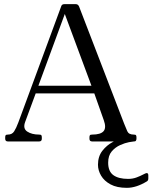

<svg xmlns="http://www.w3.org/2000/svg" viewBox="-20 -680 733 923"><path d="M577 -85Q585 -65 592 -49Q599 -33 623 -33Q632 -33 634 -29.5Q636 -26 636 -20V-13Q636 0 623 0H423Q410 0 410 -13V-20Q410 -26 412 -29.5Q414 -33 423 -33Q464 -33 478 -49.5Q492 -66 479 -102L427 -249L453 -231H136L159 -251L101 -94Q89 -62 111 -47.5Q133 -33 168 -33Q177 -33 179 -29.5Q181 -26 181 -20V-13Q181 0 168 0H18Q5 0 5 -13V-20Q5 -26 7 -29.5Q9 -33 18 -33Q38 -33 48 -48.5Q58 -64 68 -91L274 -649Q277 -660 289 -660H345Q355 -660 360 -649ZM162 -261 163 -268H425L424 -256L284 -633H299ZM630 -16Q631 -14 632.5 -11Q634 -8 634 -6Q634 0 623 0Q619 0 600 3.5Q581 7 557.5 17.5Q534 28 517 48Q500 68 500 102Q500 144 525 162Q550 180 596 180Q618 180 636.5 173Q655 166 668 159Q681 152 685 152Q693 152 693 163V178Q693 188 686 192Q635 223 590 223Q542 223 511.5 206.5Q481 190 466 164.5Q451 139 451 112Q451 72 472 45Q493 18 522.5 2.5Q552 -13 578 -19.5Q604 -26 614 -26Q625 -26 629 -18Z"/></svg>

Font: Young Serif Light
Style: Regular
Weight: 300
Designer: Bastien Sozeau
Foundry: NBR — Bastien Sozeau
Version: Version 5.001